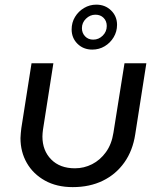

<svg xmlns="http://www.w3.org/2000/svg" viewBox="-20 -777 670 810"><path d="M597.4 -510 550.6 -211Q540.2 -141.8 504.6 -91.6Q469 -41.4 413.6 -14.5Q358.2 12.4 286.8 12.4Q219.2 12.4 169.6 -15.2Q120 -42.8 93.2 -89.5Q66.4 -136.2 66.4 -194.4Q66.4 -203.8 67.7 -215.1Q69 -226.4 70 -236.4L113 -510H205.2L161.4 -230.6Q160.4 -223 159.7 -215.5Q159 -208 159 -201Q159 -142 195.8 -104.5Q232.6 -67 296.2 -67Q334.4 -67 368.5 -84.3Q402.6 -101.6 426.9 -135.2Q451.2 -168.8 458.6 -217.4L505.2 -510ZM369.4 -567.8Q331.6 -567.8 306.9 -592.3Q282.2 -616.8 282.2 -653Q282.2 -682 296.5 -705.6Q310.8 -729.2 334.6 -743.3Q358.3 -757.4 386.2 -757.4Q423.6 -757.4 448.7 -732.9Q473.8 -708.4 473.8 -672.2Q473.8 -643.8 459.5 -619.9Q445.2 -596 421.6 -581.9Q398.1 -567.8 369.4 -567.8ZM373.2 -609.8Q396.4 -609.8 413.4 -626.7Q430.4 -643.6 430.4 -667.3Q430.4 -688.2 417.1 -701.6Q403.8 -715 382.6 -715Q359.9 -715 342.8 -698.2Q325.6 -681.5 325.6 -658.2Q325.6 -637.8 338.9 -623.8Q352.2 -609.8 373.2 -609.8Z"/></svg>

Font: MuseoModerno Thin
Style: Italic
Weight: 100
Italic angle: -9°
Designer: Pablo Cosgaya, Héctor Gatti, Marcela Romero, and the Authors of The MuseoModerno Project.
Foundry: Omnibus-Type Team
Version: Version 1.003